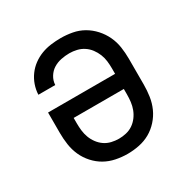

<svg xmlns="http://www.w3.org/2000/svg" viewBox="-128 -644 756 769"><g transform="rotate(-30 250.0 -260.0)"><path d="M250 8Q223 8 196 2.5Q169 -3 146 -16Q123 -29 104.5 -49.5Q86 -70 75 -94.5Q64 -119 60 -146Q56 -173 56 -200V-295H366V-320Q366 -337 364 -354Q362 -371 355.5 -387Q349 -403 338.5 -417Q328 -431 313.5 -440.5Q299 -450 282 -454Q265 -458 248 -458Q229 -458 209.5 -454Q190 -450 174 -440Q158 -430 147.5 -413Q137 -396 136 -376H58Q59 -399 66.5 -420.5Q74 -442 87.5 -460.5Q101 -479 119.5 -492.5Q138 -506 159 -514Q180 -522 203 -525Q226 -528 248 -528Q275 -528 302 -523Q329 -518 352.5 -504.5Q376 -491 394.5 -470.5Q413 -450 424.5 -425.5Q436 -401 440 -374Q444 -347 444 -320V-200Q444 -173 440 -146Q436 -119 425 -94.5Q414 -70 395.5 -49.5Q377 -29 354 -16Q331 -3 304 2.5Q277 8 250 8ZM250 -62Q267 -62 284 -66Q301 -70 315 -79.5Q329 -89 339.5 -103Q350 -117 356 -133Q362 -149 364 -166Q366 -183 366 -200V-225H134V-200Q134 -183 136 -166Q138 -149 144 -133Q150 -117 160.5 -103Q171 -89 185 -79.5Q199 -70 216 -66Q233 -62 250 -62Z"/></g></svg>

Font: Zed Mono
Style: Regular
Weight: 400
Monospace: yes
Designer: Belleve Invis
Foundry: Belleve Invis
Version: Version 1.0.0; ttfautohint (v1.8.4)